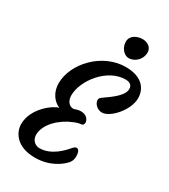

<svg xmlns="http://www.w3.org/2000/svg" viewBox="-229 -1069 1044 1183"><g transform="rotate(30 292.5 -477.5)"><path d="M40 -132.8C40 -77.1 82 4.9 216.8 4.9C321.8 4.9 392.6 -48.8 419.9 -83C429.7 -95.2 434.1 -113.3 434.1 -130.9C434.1 -154.8 425.8 -176.8 410.6 -176.8C402.8 -176.8 393.6 -171.4 382.8 -158.2C357.4 -127.4 293 -59.6 211.9 -59.6C176.8 -59.6 152.8 -87.4 152.8 -121.6C152.8 -199.2 233.9 -271.5 310.5 -301.8C328.6 -310.1 346.7 -314.9 362.8 -316.4C373.5 -316.9 379.4 -326.2 379.4 -337.4C379.4 -357.4 361.3 -384.8 321.8 -384.8C309.1 -384.8 293.5 -381.8 275.9 -375C249 -370.1 219.2 -394 219.2 -440.4C219.2 -545.9 330.6 -691.9 460.4 -691.9C494.6 -691.9 509.3 -676.8 509.3 -650.9C509.3 -605 444.8 -559.1 386.2 -518.6C380.9 -514.6 373.5 -508.3 373.5 -495.6C373.5 -470.7 403.8 -439 439.5 -442.4C497.6 -447.3 585 -546.9 585 -629.4C585 -689 548.3 -759.3 423.8 -759.3C255.9 -759.3 114.3 -606 114.3 -465.8C114.3 -403.8 148.4 -354.5 194.3 -336.4C159.2 -331.1 40 -247.6 40 -132.8ZM418 -815.4C456.5 -819.8 494.6 -854.5 494.6 -902.8C494.6 -945.3 454.1 -960 428.2 -960C392.1 -960 344.7 -941.4 344.7 -894.5C344.7 -853.5 376 -810.5 418 -815.4Z"/></g></svg>

Font: Courgette
Style: Regular
Weight: 400
Designer: Karolina Lach
Foundry: Karolina Lach
Version: Version 1.002